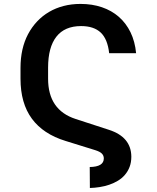

<svg xmlns="http://www.w3.org/2000/svg" viewBox="-20 -757 791 969"><path d="M83.5 -359.7V-414.8Q83.5 -512.1 121.4 -584.2Q140.6 -620.4 167.4 -648.8Q194.2 -677.2 227.8 -696.9Q261.4 -716.6 301.3 -726.9Q341.3 -737.2 386.4 -737.2Q445.3 -737.2 494.3 -720.5Q543.3 -703.8 579.7 -672.1Q616.1 -640.3 638.7 -594.1Q661.2 -547.9 666.9 -488.6H530.9Q523.1 -559.7 488.5 -592.5Q453.8 -625.4 389.2 -625.4Q306.5 -625.4 264.6 -571.9Q222.7 -518.5 222.7 -415.5V-359.7Q222.7 -201.7 361.5 -156.6L530.5 -101.6Q642 -65.3 642.8 33.4Q642.8 62.5 634.1 85.2Q625.4 108 610.4 125.4Q595.5 142.8 575.3 155Q555 167.3 531.8 175.2Q508.5 183.2 483.3 187.1Q458.1 191.1 433.6 191.8L432.9 85.9Q503.9 84.9 503.9 42.6Q503.9 28.1 494.1 18.1Q484.4 8.2 460.2 0.7L311.4 -45.5Q198.5 -79.9 141 -157.8Q83.5 -235.8 83.5 -359.7Z"/></svg>

Font: Inter P Semi Bold
Style: Regular
Weight: 600
Designer: Rasmus Andersson
Foundry: rsms
Version: Version 3.018;git-588b23468